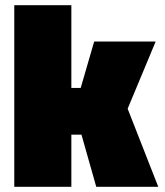

<svg xmlns="http://www.w3.org/2000/svg" viewBox="-20 -720 635 740"><path d="M35 0V-700H255V-381H291L343 -560H580L472 -301L590 0H351L294 -201H255V0Z"/></svg>

Font: Tektur SemiCondensed Black
Style: Regular
Weight: 900
Width: 4
Designer: Adam Jagosz
Foundry: Adam Jagosz
Version: Version 1.005;gftools[0.9.30]